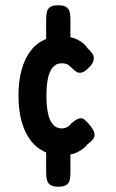

<svg xmlns="http://www.w3.org/2000/svg" viewBox="-20 -630 438 728"><path d="M201 78Q180 78 170 70.5Q160 63 157.5 50.5Q155 38 155 24V-52Q121 -66 97.5 -96Q74 -126 62 -169.5Q50 -213 50 -267Q50 -322 62 -365.5Q74 -409 97.5 -439Q121 -469 155 -482V-556Q155 -572 157.5 -584Q160 -596 170 -603Q180 -610 201 -610Q223 -610 232.5 -602.5Q242 -595 244.5 -583Q247 -571 247 -555V-489Q262 -486 274.5 -479.5Q287 -473 297 -464.5Q307 -456 312 -447Q322 -438 330 -427Q338 -416 335 -402Q333 -394 328 -386.5Q323 -379 315 -372Q293 -348 273 -356Q260 -364 252.5 -372Q245 -380 237 -385Q229 -390 213 -390Q193 -390 180 -374.5Q167 -359 161.5 -331.5Q156 -304 156 -267Q156 -230 161.5 -202.5Q167 -175 179.5 -159.5Q192 -144 212 -143Q220 -143 227 -145Q234 -147 240 -151.5Q246 -156 250 -162Q257 -168 265 -173.5Q273 -179 281 -181Q291 -184 301.5 -175.5Q312 -167 324 -151Q340 -131 338.5 -116Q337 -101 312 -83Q306 -75 296 -67Q286 -59 273.5 -53Q261 -47 247 -44V24Q247 39 244.5 51.5Q242 64 232 71Q222 78 201 78Z"/></svg>

Font: Fredoka Condensed Medium
Style: Regular
Weight: 500
Width: 3
Designer: Ben Nathan
Foundry: Milena B. Brandão, Ben Nathan
Version: Version 2.001